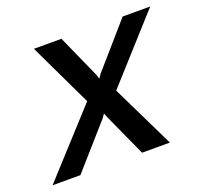

<svg xmlns="http://www.w3.org/2000/svg" viewBox="-153 -634 788 746"><g transform="rotate(-20 241.0 -261.5)"><path d="M182 -261 57 -523H171L251 -344L256 -327L268 -344L424 -523H538L302 -261L429 0H314L233 -178L227 -194L216 -178L59 0H-56Z"/></g></svg>

Font: Raleway-v4020 SemiBold
Style: Italic
Weight: 600
Italic angle: -12°
Designer: Matt McInerney, Pablo Impallari, Rodrigo Fuenzalida
Foundry: Matt McInerney, Pablo Impallari, Rodrigo Fuenzalida
Version: Version 4.020;PS 004.020;hotconv 1.0.88;makeotf.lib2.5.64775